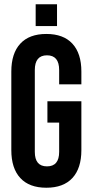

<svg xmlns="http://www.w3.org/2000/svg" viewBox="-20 -869 431 899"><path d="M33 -166V-534Q33 -619 75 -664.5Q117 -710 197 -710Q277 -710 319 -664.5Q361 -619 361 -534V-474H257V-541Q257 -610 200 -610Q143 -610 143 -541V-158Q143 -90 200 -90Q257 -90 257 -158V-295H202V-395H361V-166Q361 -81 319 -35.5Q277 10 197 10Q117 10 75 -35.5Q33 -81 33 -166ZM147 -849H247V-747H147Z"/></svg>

Font: kids-team
Style: team
Weight: 400
Designer: Ryoichi Tsunekawa, Thomas Gollenia, Laura Emeder
Foundry: Ryoichi Tsunekawa, Thomas Gollenia, Laura Emeder
Version: Version 2.000